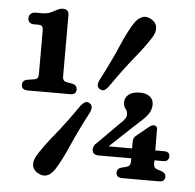

<svg xmlns="http://www.w3.org/2000/svg" viewBox="-52 -770 856 841"><g transform="rotate(5 375.5 -349.5)"><path d="M71 -638Q44 -638 44 -664Q44 -674.5 51.8 -682Q59.5 -689.5 73 -689.5H100.5Q122 -689.5 135.5 -695Q149 -700.5 163 -708.5Q178.5 -717 191 -717Q217.5 -717 217.5 -691V-420Q217.5 -402 233.5 -398.5L261 -393.5Q281.5 -388.5 281.5 -369.5Q281.5 -347 254.5 -347H68.5Q41 -347 41 -369.5Q41 -389.5 62.5 -393.5L95 -398.5Q111 -401.5 111 -420.5V-611Q111 -627.5 106.2 -632.8Q101.5 -638 90.5 -638ZM546 -162.5Q546 -180 557 -189.5L609 -232Q616.5 -238.5 621.8 -240.8Q627 -243 632 -243Q647.5 -243 647.5 -226L648 -134H686.5Q711.5 -134 711.5 -113.5Q711.5 -90.5 686 -90.5H648V-75Q648 -57 663.5 -52L681 -46.5Q702 -39.5 702 -23Q702 -0.5 675 -0.5H514.5Q487.5 -0.5 487.5 -23Q487.5 -41.5 508.5 -46.5L530 -52Q546 -56.5 546 -75V-90.5H402Q374.5 -90.5 374.5 -115.5Q374.5 -122 378.2 -130Q382 -138 393.5 -147.5L483 -237.5Q511 -261.5 511 -279Q511 -294.5 502.2 -304.5Q493.5 -314.5 493.5 -332.5Q493.5 -353 510 -366.8Q526.5 -380.5 560 -380.5Q586.5 -380.5 602.8 -368Q619 -355.5 619 -332Q619 -316.5 610.2 -298.5Q601.5 -280.5 569.5 -253L442.5 -134H546ZM421.5 -396Q410.5 -381.5 401.8 -377.8Q393 -374 381.5 -381Q363.5 -392 379 -422.5Q423 -506.5 451.8 -573.8Q480.5 -641 505 -679Q521 -703.5 540.5 -710.8Q560 -718 582.5 -704Q603 -691 605 -670.2Q607 -649.5 591.5 -625.5Q568.5 -588 522 -531Q475.5 -474 421.5 -396ZM303.5 -299Q315 -313.5 324 -317.5Q333 -321.5 344 -315Q362.5 -302.5 347 -272Q304 -190 274.2 -122Q244.5 -54 220.5 -16.5Q187 36 143 9Q122 -3.5 120.2 -24.5Q118.5 -45.5 133.5 -69.5Q157 -107.5 204.2 -165.5Q251.5 -223.5 303.5 -299Z"/></g></svg>

Font: Fraunces 72pt SuperSoft SemiBold
Style: Regular
Weight: 600
Version: Version 1.000;[b76b70a41]